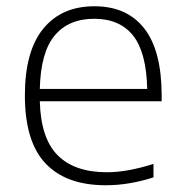

<svg xmlns="http://www.w3.org/2000/svg" viewBox="-20 -568 572 598"><path d="M483.5 -252.5H104Q107 -137 159.8 -84.2Q212.5 -31.5 313 -31.5Q376 -31.5 458 -57.5V-15.5Q381.5 9 309.5 9Q186 9 121.8 -59Q57.5 -127 57.5 -270.5Q57.5 -409 114.8 -478.8Q172 -548.5 274 -548.5Q375.5 -548.5 429.5 -479.2Q483.5 -410 483.5 -270ZM104 -291H438.5Q436 -405 394.5 -457.2Q353 -509.5 273.5 -509.5Q193.5 -509.5 150 -457Q106.5 -404.5 104 -291Z"/></svg>

Font: Encode Sans Semi Expanded ExLight
Style: Regular
Weight: 275
Width: 6
Designer: Multiple Designers
Foundry: Impallari Type
Version: Version 2.000